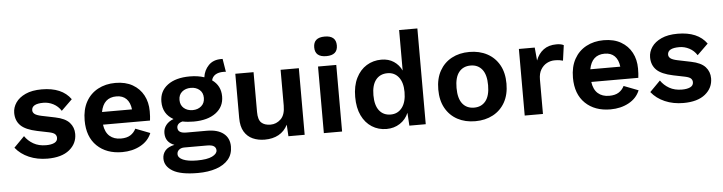

<svg xmlns="http://www.w3.org/2000/svg" viewBox="-52 -970 5410 1436"><g transform="rotate(-5 2652.5 -252.0)"><path d="M272 10Q196 10 133.5 -17Q71 -44 32 -93L111 -173Q135 -137 175 -114Q215 -91 270 -91Q309 -91 332.5 -102.5Q356 -114 356 -139Q356 -155 345 -166.5Q334 -178 301 -185L213 -203Q126 -221 89.5 -257.5Q53 -294 53 -352Q53 -393 77.5 -429Q102 -465 151 -487.5Q200 -510 273 -510Q425 -510 491 -417L409 -337Q387 -372 351.5 -390.5Q316 -409 277 -409Q189 -409 189 -360Q189 -344 203 -332.5Q217 -321 254 -313L356 -292Q430 -277 462 -241.5Q494 -206 494 -156Q494 -84 436.5 -37Q379 10 272 10Z M833 10Q715 10 644 -58.5Q573 -127 573 -250Q573 -332 605 -390Q637 -448 694.5 -479Q752 -510 826 -510Q902 -510 955 -479.5Q1008 -449 1036 -396.5Q1064 -344 1064 -277Q1064 -257 1063 -239Q1062 -221 1060 -207H707Q715 -149 747.5 -120.5Q780 -92 832 -92Q876 -92 903 -109Q930 -126 945 -156L1054 -114Q1030 -55 970 -22.5Q910 10 833 10ZM825 -409Q728 -409 708 -302H933Q927 -354 899.5 -381.5Q872 -409 825 -409Z M1477 -94Q1558 -94 1602 -59Q1646 -24 1646 39Q1646 97 1613 136Q1580 175 1520.5 195Q1461 215 1383 215Q1254 215 1194.5 179Q1135 143 1135 85Q1135 51 1156.5 25.5Q1178 0 1226 -10Q1159 -35 1159 -104Q1159 -138 1179.5 -164Q1200 -190 1236 -203Q1157 -247 1157 -340Q1157 -419 1218 -464.5Q1279 -510 1385 -510Q1445 -510 1493 -494Q1500 -546 1535 -582.5Q1570 -619 1630 -619Q1632 -619 1635 -619Q1638 -619 1641 -619L1657 -521Q1649 -522 1639 -522Q1601 -522 1578 -507.5Q1555 -493 1549 -466Q1613 -421 1613 -340Q1613 -262 1551.5 -216.5Q1490 -171 1385 -171Q1339 -171 1301 -179Q1278 -173 1268.5 -161.5Q1259 -150 1259 -136Q1259 -94 1323 -94ZM1385 -424Q1345 -424 1319 -402Q1293 -380 1293 -341Q1293 -302 1319 -279.5Q1345 -257 1385 -257Q1424 -257 1450 -279.5Q1476 -302 1476 -341Q1476 -380 1450 -402Q1424 -424 1385 -424ZM1384 121Q1461 121 1498.5 102.5Q1536 84 1536 58Q1536 39 1521 27.5Q1506 16 1467 16H1298Q1274 16 1258.5 28.5Q1243 41 1243 61Q1243 89 1280.5 105Q1318 121 1384 121Z M1903 10Q1853 10 1813 -8Q1773 -26 1749.5 -65Q1726 -104 1726 -168V-500H1863V-201Q1863 -143 1887 -120.5Q1911 -98 1956 -98Q1999 -98 2032.5 -129.5Q2066 -161 2066 -231V-500H2203V0H2081L2076 -87Q2051 -38 2007 -14Q1963 10 1903 10Z M2416 -572Q2331 -572 2331 -645Q2331 -719 2416 -719Q2501 -719 2501 -645Q2501 -572 2416 -572ZM2484 -500V0H2347V-500Z M2818 10Q2756 10 2707.5 -21Q2659 -52 2631.5 -109.5Q2604 -167 2604 -249Q2604 -332 2633 -390.5Q2662 -449 2711.5 -479.5Q2761 -510 2823 -510Q2877 -510 2916 -484Q2955 -458 2975 -415V-719H3112V0H2989L2983 -97Q2962 -47 2918 -18.5Q2874 10 2818 10ZM2858 -95Q2911 -95 2943 -136.5Q2975 -178 2975 -254Q2975 -326 2943.5 -365.5Q2912 -405 2860 -405Q2804 -405 2772.5 -365.5Q2741 -326 2741 -250Q2741 -174 2772 -134.5Q2803 -95 2858 -95Z M3484 -510Q3559 -510 3617 -479Q3675 -448 3707.5 -390Q3740 -332 3740 -250Q3740 -168 3707.5 -110Q3675 -52 3617 -21Q3559 10 3484 10Q3408 10 3350.5 -21Q3293 -52 3260.5 -110Q3228 -168 3228 -250Q3228 -332 3260.5 -390Q3293 -448 3350.5 -479Q3408 -510 3484 -510ZM3484 -408Q3428 -408 3396.5 -368.5Q3365 -329 3365 -250Q3365 -171 3396.5 -131.5Q3428 -92 3484 -92Q3539 -92 3570.5 -131.5Q3602 -171 3602 -250Q3602 -329 3570.5 -368.5Q3539 -408 3484 -408Z M3855 0V-500H3974L3983 -402Q4002 -453 4040.5 -481.5Q4079 -510 4138 -510Q4173 -510 4192 -499L4176 -384Q4166 -387 4151.5 -389.5Q4137 -392 4114 -392Q4083 -392 4055.5 -377.5Q4028 -363 4010 -333.5Q3992 -304 3992 -259V0Z M4499 10Q4381 10 4310 -58.5Q4239 -127 4239 -250Q4239 -332 4271 -390Q4303 -448 4360.5 -479Q4418 -510 4492 -510Q4568 -510 4621 -479.5Q4674 -449 4702 -396.5Q4730 -344 4730 -277Q4730 -257 4729 -239Q4728 -221 4726 -207H4373Q4381 -149 4413.5 -120.5Q4446 -92 4498 -92Q4542 -92 4569 -109Q4596 -126 4611 -156L4720 -114Q4696 -55 4636 -22.5Q4576 10 4499 10ZM4491 -409Q4394 -409 4374 -302H4599Q4593 -354 4565.5 -381.5Q4538 -409 4491 -409Z M5046 10Q4970 10 4907.5 -17Q4845 -44 4806 -93L4885 -173Q4909 -137 4949 -114Q4989 -91 5044 -91Q5083 -91 5106.5 -102.5Q5130 -114 5130 -139Q5130 -155 5119 -166.5Q5108 -178 5075 -185L4987 -203Q4900 -221 4863.5 -257.5Q4827 -294 4827 -352Q4827 -393 4851.5 -429Q4876 -465 4925 -487.5Q4974 -510 5047 -510Q5199 -510 5265 -417L5183 -337Q5161 -372 5125.5 -390.5Q5090 -409 5051 -409Q4963 -409 4963 -360Q4963 -344 4977 -332.5Q4991 -321 5028 -313L5130 -292Q5204 -277 5236 -241.5Q5268 -206 5268 -156Q5268 -84 5210.5 -37Q5153 10 5046 10Z"/></g></svg>

Font: Work Sans SemiBold
Style: Regular
Weight: 600
Designer: Wei Huang
Foundry: Wei Huang
Version: Version 2.010; ttfautohint (v1.8.3)